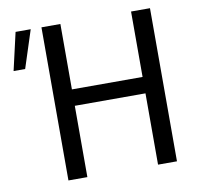

<svg xmlns="http://www.w3.org/2000/svg" viewBox="-80 -813 940 899"><g transform="rotate(-10 389.5 -364.0)"><path d="M10 -549 51 -728H123L65 -549ZM174 -728H264V-417H600V-728H690V0H600V-339H264V0H174Z"/></g></svg>

Font: Murecho
Style: Regular
Weight: 400
Designer: Neil Summerour
Foundry: Positype
Version: Version 1.010; ttfautohint (v1.8.3)